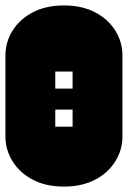

<svg xmlns="http://www.w3.org/2000/svg" viewBox="-22 -689 472 709"><path d="M213.9 0Q147.9 0 99.6 -25.1Q51.3 -50.3 24.7 -92.8Q-2 -135.3 -2 -186V-482.9Q-2 -534.2 24.7 -576.4Q51.3 -618.7 99.6 -643.8Q147.9 -668.9 213.9 -668.9Q280.3 -668.9 328.6 -643.8Q377 -618.7 403.6 -576.4Q430.2 -534.2 430.2 -482.9V-186Q430.2 -135.3 403.6 -92.8Q377 -50.3 328.6 -25.1Q280.3 0 213.9 0ZM182.1 -361.8H246.1V-424.8H182.1ZM182.1 -221.2H246.1V-284.2H182.1Z"/></svg>

Font: Monofett
Style: Regular
Weight: 400
Designer: Vernon Adams
Foundry: Vernon Adams
Version: Version 1.100; ttfautohint (v1.8.4.7-5d5b);gftools[0.9.28]